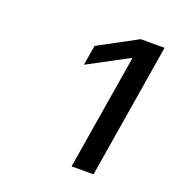

<svg xmlns="http://www.w3.org/2000/svg" viewBox="-83 -892 473 522"><g transform="rotate(20 153.5 -631.5)"><path d="M307.1 -826.2 243.2 -437H179.7L234.4 -769.5H231.9L116.7 -708L126.5 -766.1L238.3 -826.2Z"/></g></svg>

Font: Inter 20pt Light
Style: Italic
Weight: 300
Italic angle: -9.3988°
Version: Version 4.001;git-66647c0bb